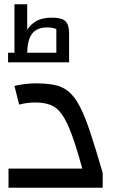

<svg xmlns="http://www.w3.org/2000/svg" viewBox="-20 -883 553 903"><path d="M20 0V-90H367Q340 -189 317.5 -250Q295 -311 272 -344Q249 -377 219 -389Q189 -401 146 -401Q129 -401 108 -398.5Q87 -396 70 -391L48 -479Q74 -485 100 -488Q126 -491 146 -491Q199 -491 236.5 -483.5Q274 -476 302.5 -452.5Q331 -429 355 -383Q379 -337 404.5 -260.5Q430 -184 463 -70V0ZM48 -629V-863H108V-743Q125 -770 152.5 -785Q180 -800 225 -800Q270 -800 287.5 -783.5Q305 -767 305 -725V-629H245V-746Q237 -750 225.5 -752Q214 -754 202 -754Q153 -754 130.5 -724Q108 -694 108 -629ZM18 -590V-635H305V-590Z"/></svg>

Font: Changa
Style: Regular
Weight: 400
Designer: Eduardo Rodriguez Tunni
Foundry: Eduardo Rodriguez Tunni
Version: Version 3.003